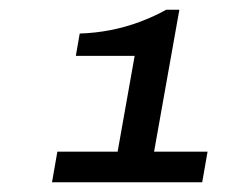

<svg xmlns="http://www.w3.org/2000/svg" viewBox="-20 -815 462 395"><path d="M87 -440 98 -503H222L257 -700H136L144 -746Q176 -747 207 -753Q238 -759 267.5 -770Q297 -781 322 -795H349L297 -503H407L396 -440Z"/></svg>

Font: Archivo Expanded Medium
Style: Italic
Weight: 500
Width: 7
Italic angle: -10°
Designer: Hector Gatti
Foundry: Omnibus-Type
Version: Version 2.001